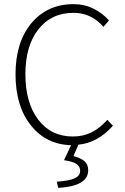

<svg xmlns="http://www.w3.org/2000/svg" viewBox="-20 -691 604 930"><path d="M55.2 -331.1Q55.2 -486.8 132.3 -578.9Q209.5 -670.9 335.9 -670.9Q389.6 -670.9 434.1 -648.4Q478.5 -626 507.8 -591.8L481 -561Q421.4 -628.9 336.9 -628.9Q228.5 -628.9 165.8 -548.8Q103 -468.8 103 -331.1Q103 -193.4 165 -111.6Q227.1 -29.8 333 -29.8Q382.8 -29.8 423.1 -49.8Q463.4 -69.8 500 -110.8L526.9 -82Q453.6 0.5 359.9 9.8L335.9 64.9Q371.1 74.2 389.2 89.8Q407.2 105.5 407.2 133.8Q407.2 210.4 262.2 219.2L254.9 189Q317.9 184.6 343 172.1Q368.2 159.7 368.2 136.2Q368.2 114.7 349.9 102.8Q331.5 90.8 290 85L324.2 12.2Q203.6 9.3 129.4 -84Q55.2 -177.2 55.2 -331.1Z"/></svg>

Font: Source Sans Pro Light
Style: Regular
Weight: 300
Designer: Paul D. Hunt
Foundry: Adobe Systems Incorporated
Version: Version 2.020;PS 2.0;hotconv 1.0.86;makeotf.lib2.5.63406